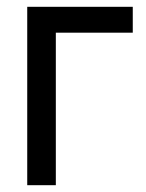

<svg xmlns="http://www.w3.org/2000/svg" viewBox="-20 -544 430 564"><path d="M60 -524H370V-448H144V0H60Z"/></svg>

Font: Autonym
Style: Regular
Weight: 500
Version: Version 1.0.20131126